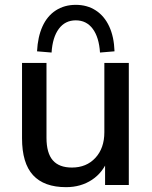

<svg xmlns="http://www.w3.org/2000/svg" viewBox="-20 -764 626 793"><path d="M253 9Q162 9 116.5 -40.5Q71 -90 71 -193V-504H172V-195Q172 -132 198 -102Q224 -72 277 -72Q337 -72 374 -112Q411 -152 411 -218V-504H512V0H414V-108H427Q406 -52 360 -21.5Q314 9 253 9ZM193 -547 133 -552Q136 -612 155.5 -655Q175 -698 210.5 -721Q246 -744 293 -744Q340 -744 375.5 -721Q411 -698 431 -655Q451 -612 453 -552L393 -547Q389 -610 363 -645Q337 -680 293 -680Q249 -680 223 -645Q197 -610 193 -547Z"/></svg>

Font: Mulish ExtraLight SemiBold
Style: Regular
Weight: 600
Version: Version 3.603